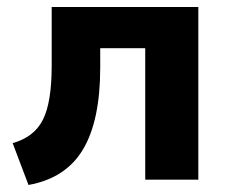

<svg xmlns="http://www.w3.org/2000/svg" viewBox="-20 -511 650 546"><path d="M61 15 16 -104Q77 -121 102 -170.5Q127 -220 127 -324V-491H544V0H393V-374H265V-319Q265 -168 216 -86Q167 -4 61 15Z"/></svg>

Font: Nunito Sans ExtraBold
Style: Regular
Weight: 800
Designer: Vernon Adams
Foundry: Vernon Adams
Version: Version 3.101; ttfautohint (v1.8.4.7-5d5b);gftools[0.9.27]